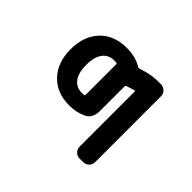

<svg xmlns="http://www.w3.org/2000/svg" viewBox="-149 -829 1298 1298"><g transform="rotate(45 500.0 -180.5)"><path d="M721.7 197.3Q697.3 197.3 680.7 180.7Q664.1 164.1 664.1 139.6V-386.7Q664.1 -388.7 661.6 -390.6Q659.2 -392.6 657.2 -391.6L597.7 -373Q590.8 -370.1 590.8 -363.3V-123Q590.8 -93.8 578.1 -69.3Q565.4 -44.9 542 -34.2Q487.3 -6.8 418 -6.8Q296.9 -6.8 226.1 -82Q155.3 -157.2 155.3 -282.7Q155.3 -408.2 226.1 -482.9Q296.9 -557.6 418 -557.6Q503.9 -557.6 563.5 -520.5Q569.3 -516.6 576.2 -518.6L618.2 -531.2Q673.8 -546.9 731.4 -546.9H754.9Q778.3 -546.9 795.4 -530.3Q812.5 -513.7 812.5 -489.3V139.6Q812.5 164.1 795.4 180.7Q778.3 197.3 754.9 197.3ZM418 -437.5Q365.2 -437.5 335.9 -399.4Q304.7 -360.4 304.7 -282.2Q304.7 -204.1 335.9 -165Q365.2 -127 418 -127Q429.7 -127 438.5 -127.9Q445.3 -128.9 445.3 -136.7V-427.7Q445.3 -435.5 438.5 -436.5Q429.7 -437.5 418 -437.5Z"/></g></svg>

Font: Rounded Mgen+ 1mn bold
Style: Bold
Weight: 700
Designer: [Source Han Sans]
Ryoko NISHIZUKA  (kana & ideographs); Paul D. Hunt (Latin, Greek & Cyrillic); Wenlong ZHANG  (bopomofo
Version: Version 1.059.20150602